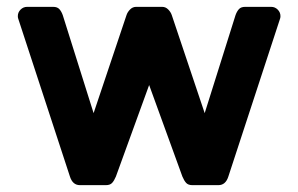

<svg xmlns="http://www.w3.org/2000/svg" viewBox="-20 -540 870 560"><path d="M667 -496Q671 -507 677 -513.5Q683 -520 695 -520H771Q782 -520 790 -512Q798 -504 798 -493Q798 -489 797 -486L646 -25Q638 0 617 0H541Q529 0 523 -6.5Q517 -13 512 -25L415 -292L318 -25Q313 -13 307 -6.5Q301 0 289 0H213Q192 0 184 -25L33 -486Q32 -489 32 -493Q32 -504 40 -512Q48 -520 59 -520H135Q147 -520 153 -513.5Q159 -507 163 -496L253 -210L349 -496Q352 -505 359.5 -512.5Q367 -520 377 -520H453Q463 -520 470.5 -512.5Q478 -505 481 -496L577 -210Z"/></svg>

Font: Hezaedrus Medium
Style: Regular
Weight: 500
Designer: Hubert & Fischer
Foundry: Hubert & Fischer
Version: Version 1.10;September 3, 2019;FontCreator 11.5.0.2425 64-bi